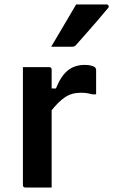

<svg xmlns="http://www.w3.org/2000/svg" viewBox="-20 -835 504 855"><path d="M210 0H93Q82 0 82 -11V-536H199Q210 -536 210 -525V-441H229Q251 -496 281.5 -521Q312 -546 358 -546Q374 -546 385 -543Q396 -540 401 -537Q408 -531 408 -524V-415H390Q380 -418 368 -420Q356 -422 340 -422Q299 -422 269.5 -402Q240 -382 210 -344ZM319 -815H455Q461 -815 463.5 -809.5Q466 -804 461 -799Q437 -770 415.5 -745Q394 -720 371 -694Q348 -668 319 -635Q313 -627 302 -627H208Q235 -673 263 -720Q291 -767 319 -815Z"/></svg>

Font: Recursive Sn Lnr St SmB
Style: Regular
Weight: 600
Version: Version 1.079;hotconv 1.0.112;makeotfexe 2.5.65598; ttfautoh